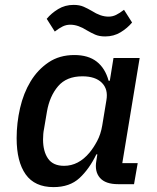

<svg xmlns="http://www.w3.org/2000/svg" viewBox="-20 -753 640 785"><path d="M199 12Q122 12 85 -40Q48 -92 48 -188Q48 -250 62 -311Q76 -372 105 -420Q134 -468 178.5 -498Q223 -528 284 -528Q341 -528 375.5 -501Q410 -474 424 -423H429L444 -516H551L480 -86H543L528 0H463Q411 0 388.5 -26Q366 -52 374 -96L378 -122H374Q345 -62 305 -25Q265 12 199 12ZM242 -75Q301 -75 346 -129Q362 -148 377 -176Q392 -204 398 -240L415 -343Q423 -388 396.5 -414.5Q370 -441 317 -441Q252 -441 217.5 -400.5Q183 -360 172 -297L160 -226Q158 -217 157 -205.5Q156 -194 156 -183Q156 -134 176.5 -104.5Q197 -75 242 -75ZM410 -604Q386 -604 369 -611.5Q352 -619 335 -629Q318 -640 301 -646Q284 -652 267 -652Q251 -652 236.5 -645Q222 -638 204 -624L171 -676Q190 -699 218 -716Q246 -733 281 -733Q305 -733 322 -725.5Q339 -718 356 -708Q373 -697 390 -691Q407 -685 424 -685Q440 -685 454.5 -692Q469 -699 487 -713L520 -661Q501 -638 473 -621Q445 -604 410 -604Z"/></svg>

Font: IBM Plex Mono Medium
Style: Italic
Weight: 500
Italic angle: -9°
Monospace: yes
Designer: Mike Abbink, Paul van der Laan, Pieter van Rosmalen
Foundry: Bold Monday
Version: Version 2.3